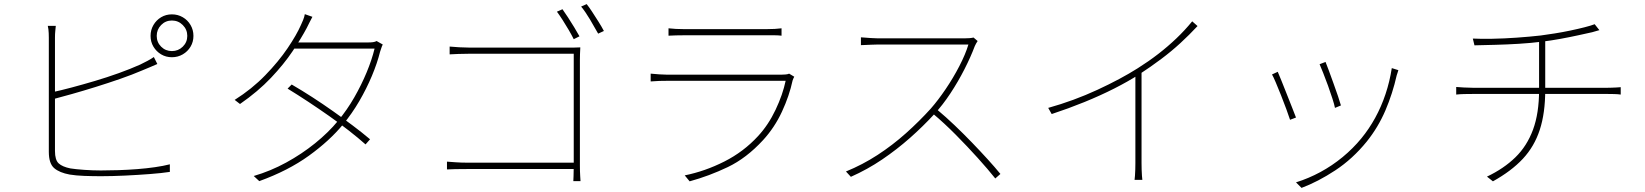

<svg xmlns="http://www.w3.org/2000/svg" viewBox="-20 -860 8020 936"><path d="M744 -685Q744 -654 765.5 -632.5Q787 -611 818 -611Q849 -611 871 -632.5Q893 -654 893 -685Q893 -716 871 -738Q849 -760 818 -760Q787 -760 765.5 -738Q744 -716 744 -685ZM714 -685Q714 -714 728 -738Q742 -762 765.5 -776Q789 -790 818 -790Q847 -790 871 -776Q895 -762 909 -738Q923 -714 923 -685Q923 -656 909 -632.5Q895 -609 871 -595Q847 -581 818 -581Q789 -581 765.5 -595Q742 -609 728 -632.5Q714 -656 714 -685ZM252 -734Q251 -721 249.5 -708.5Q248 -696 248 -676Q248 -665 248 -625Q248 -585 248 -528.5Q248 -472 248 -409Q248 -346 248 -287.5Q248 -229 248 -185.5Q248 -142 248 -124Q248 -80 266 -63.5Q284 -47 323 -39Q348 -35 390 -32Q432 -29 472 -29Q512 -29 557.5 -30.5Q603 -32 648.5 -35.5Q694 -39 735.5 -45Q777 -51 808 -59V-22Q769 -16 710.5 -11.5Q652 -7 589 -4Q526 -1 472 -1Q432 -1 391 -2.5Q350 -4 320 -9Q270 -18 244 -40.5Q218 -63 218 -120Q218 -140 218 -184.5Q218 -229 218 -288.5Q218 -348 218 -410.5Q218 -473 218 -529.5Q218 -586 218 -625.5Q218 -665 218 -676Q218 -689 217.5 -698.5Q217 -708 216 -717Q215 -726 213 -734ZM233 -410Q275 -419 329.5 -433.5Q384 -448 443 -465.5Q502 -483 559 -503.5Q616 -524 663 -545Q682 -554 699.5 -563.5Q717 -573 730 -582L747 -548Q733 -542 713.5 -533.5Q694 -525 674 -517Q625 -496 566 -475.5Q507 -455 446 -436Q385 -417 330 -401.5Q275 -386 233 -375Z M1402 -448Q1452 -419 1503 -386Q1554 -353 1603.5 -318Q1653 -283 1699 -248.5Q1745 -214 1784 -181L1762 -156Q1726 -188 1680.5 -223.5Q1635 -259 1584.5 -294.5Q1534 -330 1482.5 -364Q1431 -398 1382 -428ZM1846 -643Q1842 -636 1838.5 -624.5Q1835 -613 1833 -608Q1819 -552 1793 -490Q1767 -428 1731.5 -367Q1696 -306 1652 -253Q1587 -174 1486 -101Q1385 -28 1244 23L1217 -2Q1299 -26 1375 -67.5Q1451 -109 1516 -161.5Q1581 -214 1628 -271Q1672 -324 1707 -385Q1742 -446 1767.5 -507.5Q1793 -569 1806 -623H1403L1421 -653H1772Q1789 -653 1799 -654.5Q1809 -656 1816 -660ZM1503 -778Q1496 -765 1488.5 -750Q1481 -735 1475 -723Q1449 -674 1406.5 -610.5Q1364 -547 1301 -480.5Q1238 -414 1150 -353L1124 -373Q1208 -426 1273 -493Q1338 -560 1382 -625Q1426 -690 1447 -738Q1451 -746 1457.5 -762Q1464 -778 1466 -791Z M2722 -815Q2733 -800 2748.5 -776Q2764 -752 2779 -727.5Q2794 -703 2805 -683L2777 -669Q2767 -689 2752.5 -714Q2738 -739 2722.5 -763Q2707 -787 2695 -803ZM2840 -840Q2852 -825 2867 -802Q2882 -779 2897.5 -754.5Q2913 -730 2924 -709L2896 -696Q2879 -727 2856 -765.5Q2833 -804 2813 -828ZM2172 -633Q2194 -631 2219.5 -629.5Q2245 -628 2267 -628H2748Q2763 -628 2777.5 -628Q2792 -628 2809 -629Q2808 -613 2807.5 -596.5Q2807 -580 2807 -567V-52Q2807 -24 2808.5 -0.5Q2810 23 2810 23H2775Q2775 23 2776 -0.5Q2777 -24 2777 -50V-598H2268Q2244 -598 2215 -597Q2186 -596 2172 -595ZM2159 -72Q2172 -71 2200 -69Q2228 -67 2256 -67H2788V-36H2257Q2225 -36 2200 -35.5Q2175 -35 2159 -34Z M3239 -722Q3258 -720 3275 -719Q3292 -718 3314 -718Q3327 -718 3366.5 -718Q3406 -718 3458 -718Q3510 -718 3562.5 -718Q3615 -718 3657 -718Q3699 -718 3717 -718Q3740 -718 3757 -719Q3774 -720 3790 -722V-686Q3774 -688 3756.5 -688Q3739 -688 3716 -688Q3699 -688 3658 -688Q3617 -688 3565 -688Q3513 -688 3461 -688Q3409 -688 3369 -688Q3329 -688 3314 -688Q3293 -688 3275.5 -687.5Q3258 -687 3239 -686ZM3852 -486Q3850 -482 3847.5 -477Q3845 -472 3844 -468Q3828 -393 3792 -315.5Q3756 -238 3700 -177Q3619 -89 3528 -45.5Q3437 -2 3342 24L3318 -5Q3417 -25 3511 -72.5Q3605 -120 3675 -196Q3726 -251 3761 -325Q3796 -399 3810 -466Q3800 -466 3765 -466Q3730 -466 3680 -466Q3630 -466 3572 -466Q3514 -466 3456.5 -466Q3399 -466 3350.5 -466Q3302 -466 3270 -466Q3238 -466 3231 -466Q3214 -466 3194.5 -465.5Q3175 -465 3152 -463V-501Q3175 -499 3194.5 -497.5Q3214 -496 3231 -496Q3238 -496 3269.5 -496Q3301 -496 3349 -496Q3397 -496 3453 -496Q3509 -496 3565.5 -496Q3622 -496 3670 -496Q3718 -496 3750.5 -496Q3783 -496 3790 -496Q3800 -496 3810.5 -497Q3821 -498 3827 -501Z M4746 -660Q4743 -656 4738.5 -648Q4734 -640 4732 -635Q4713 -584 4682 -523Q4651 -462 4613 -404.5Q4575 -347 4535 -304Q4480 -244 4416 -187.5Q4352 -131 4280.5 -82.5Q4209 -34 4128 2L4104 -24Q4185 -57 4258 -104.5Q4331 -152 4396.5 -210.5Q4462 -269 4518 -331Q4553 -371 4590 -425.5Q4627 -480 4657 -538Q4687 -596 4701 -643Q4694 -643 4660.5 -643Q4627 -643 4579.5 -643Q4532 -643 4479.5 -643Q4427 -643 4379.5 -643Q4332 -643 4300 -643Q4268 -643 4261 -643Q4246 -643 4226.5 -642Q4207 -641 4192 -640.5Q4177 -640 4177 -640V-678Q4177 -678 4191.5 -677Q4206 -676 4225.5 -674.5Q4245 -673 4261 -673Q4268 -673 4298.5 -673Q4329 -673 4374 -673Q4419 -673 4468.5 -673Q4518 -673 4563.5 -673Q4609 -673 4640.5 -673Q4672 -673 4680 -673Q4696 -673 4707 -674Q4718 -675 4726 -677ZM4548 -326Q4591 -290 4634 -249Q4677 -208 4718 -165.5Q4759 -123 4794.5 -84Q4830 -45 4857 -12L4832 10Q4797 -34 4746.5 -90Q4696 -146 4639.5 -203Q4583 -260 4528 -306Z M5090 -334Q5215 -369 5329.5 -422Q5444 -475 5526 -527Q5580 -561 5626.5 -597Q5673 -633 5714.5 -672.5Q5756 -712 5792 -756L5818 -733Q5778 -690 5734.5 -650Q5691 -610 5641 -572.5Q5591 -535 5533 -497Q5480 -463 5412 -428.5Q5344 -394 5266.5 -362.5Q5189 -331 5107 -304ZM5515 -509 5545 -527V-65Q5545 -50 5545.5 -33.5Q5546 -17 5547 -3.5Q5548 10 5549 17H5511Q5512 10 5513 -3.5Q5514 -17 5514.5 -33.5Q5515 -50 5515 -65Z M6442 -558Q6448 -544 6458.5 -515Q6469 -486 6481 -453Q6493 -420 6503 -390.5Q6513 -361 6517 -346L6488 -334Q6485 -350 6475.5 -379.5Q6466 -409 6454 -442.5Q6442 -476 6430.5 -504.5Q6419 -533 6413 -547ZM6797 -518Q6795 -512 6793 -505Q6791 -498 6789 -493Q6769 -404 6734 -322Q6699 -240 6643 -170Q6574 -85 6489.5 -29.5Q6405 26 6325 56L6298 29Q6359 10 6416.5 -21Q6474 -52 6525 -94Q6576 -136 6617 -186Q6654 -231 6684 -285.5Q6714 -340 6734.5 -401.5Q6755 -463 6765 -528ZM6209 -510Q6215 -497 6226.5 -468Q6238 -439 6252 -404Q6266 -369 6278.5 -337Q6291 -305 6298 -287L6269 -276Q6263 -295 6251 -327.5Q6239 -360 6225 -395.5Q6211 -431 6199 -459Q6187 -487 6181 -497Z M7160 -672Q7197 -670 7254.5 -671Q7312 -672 7375 -676.5Q7438 -681 7491 -687Q7521 -691 7559 -697Q7597 -703 7635 -711Q7673 -719 7704.5 -727Q7736 -735 7754 -742L7777 -713Q7770 -711 7761 -708.5Q7752 -706 7742 -703Q7715 -697 7674 -688Q7633 -679 7586.5 -670.5Q7540 -662 7498 -657Q7443 -650 7384.5 -646.5Q7326 -643 7270 -641.5Q7214 -640 7168 -639ZM7229 1Q7311 -38 7367.5 -93Q7424 -148 7453.5 -228Q7483 -308 7483 -421Q7483 -421 7483 -455.5Q7483 -490 7483 -546Q7483 -602 7483 -668L7513 -675Q7513 -654 7513 -622Q7513 -590 7513 -555Q7513 -520 7513 -489.5Q7513 -459 7513 -440Q7513 -421 7513 -421Q7513 -309 7486.5 -227.5Q7460 -146 7404 -86Q7348 -26 7258 24ZM7079 -436Q7092 -435 7116 -433.5Q7140 -432 7162 -432Q7176 -432 7215 -432Q7254 -432 7309.5 -432Q7365 -432 7428 -432Q7491 -432 7554 -432Q7617 -432 7671 -432Q7725 -432 7763 -432Q7801 -432 7813 -432Q7824 -432 7836 -432.5Q7848 -433 7859.5 -433.5Q7871 -434 7881 -435V-399Q7868 -401 7849.5 -401.5Q7831 -402 7814 -402Q7802 -402 7764 -402Q7726 -402 7671.5 -402Q7617 -402 7554.5 -402Q7492 -402 7429 -402Q7366 -402 7310.5 -402Q7255 -402 7216.5 -402Q7178 -402 7164 -402Q7139 -402 7117.5 -401.5Q7096 -401 7079 -399Z"/></svg>

Font: Noto Sans SC Thin Thin
Style: Regular
Weight: 250
Version: Version 2.004-H2;hotconv 1.0.118;makeotfexe 2.5.65603